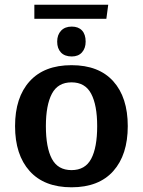

<svg xmlns="http://www.w3.org/2000/svg" viewBox="-20 -783 608 816"><path d="M44 -247Q44 -369 106 -437.5Q168 -506 284 -506Q400 -506 461.5 -437.5Q523 -369 523 -247Q523 -125 461.5 -56Q400 13 284 13Q168 13 106 -56Q44 -125 44 -247ZM393 -247Q393 -336 367.5 -384.5Q342 -433 284 -433Q226 -433 200.5 -384.5Q175 -336 175 -247Q175 -156 200.5 -108Q226 -60 284 -60Q342 -60 367.5 -108Q393 -156 393 -247ZM223 -606Q223 -635 239.5 -652.5Q256 -670 285 -670Q313 -670 328.5 -653.5Q344 -637 344 -606Q344 -578 328.5 -560.5Q313 -543 285 -543Q255 -543 239 -560Q223 -577 223 -606ZM126 -763H440L432 -703H126Z"/></svg>

Font: Andada Pro
Style: Bold
Weight: 700
Designer: Carolina Giovagnoli
Foundry: Huerta Tipografica
Version: Version 3.005; ttfautohint (v1.8.4)